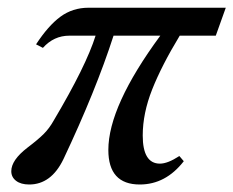

<svg xmlns="http://www.w3.org/2000/svg" viewBox="-20 -476 616 507"><path d="M57.1 11.2Q35.2 11.2 22.5 1.5Q9.8 -8.3 9.8 -23.9Q9.8 -53.2 52.2 -85.9Q80.6 -107.4 95.5 -122.3Q110.4 -137.2 122.1 -158.2Q207.5 -302.2 232.4 -381.8H163.1Q122.1 -381.8 93.3 -349.6L75.2 -358.9Q107.4 -408.2 139.6 -431.9Q171.9 -455.6 213.9 -455.6H576.2L549.8 -381.8H454.6Q406.7 -302.7 381.8 -239.7Q356.9 -176.8 356.9 -118.2Q356.9 -43.9 402.3 -43.9Q422.9 -43.9 453.6 -64L465.3 -50.3Q417.5 11.2 349.1 11.2Q266.1 11.2 266.1 -80.1Q266.1 -195.3 403.3 -381.8H279.8Q232.9 -236.3 147.5 -55.7Q115.2 11.2 57.1 11.2Z"/></svg>

Font: Elstob 6pt Medium
Style: Italic
Weight: 500
Italic angle: -20°
Designer: Peter S. Baker
Version: Version 1.015